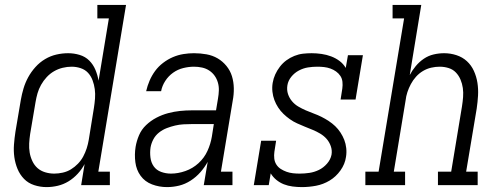

<svg xmlns="http://www.w3.org/2000/svg" viewBox="-20 -755 2040 783"><path d="M170 8Q144 8 119.5 0Q95 -8 78 -25.5Q61 -43 51.5 -66Q42 -89 38.5 -114Q35 -139 37 -165.5Q39 -192 43 -218L65 -348Q69 -371 76 -394.5Q83 -418 95 -440Q107 -462 124.5 -481.5Q142 -501 164 -514Q186 -527 210 -532.5Q234 -538 258 -538Q282 -538 305 -531Q328 -524 344 -508Q360 -492 369 -470.5Q378 -449 382 -426L424 -680H377V-735H494L381 -55H428V0H311L325 -86Q314 -65 297 -46.5Q280 -28 259.5 -15.5Q239 -3 216 2.5Q193 8 170 8Q170 8 170 8Q170 8 170 8ZM201 -47Q218 -47 236 -51Q254 -55 269.5 -64.5Q285 -74 298 -87.5Q311 -101 319.5 -117Q328 -133 333.5 -150Q339 -167 342 -185L363 -315Q366 -334 367.5 -353.5Q369 -373 366.5 -391.5Q364 -410 357.5 -427.5Q351 -445 339 -458Q327 -471 309 -477Q291 -483 272 -483Q254 -483 235.5 -478.5Q217 -474 200.5 -464.5Q184 -455 170.5 -440.5Q157 -426 147.5 -409Q138 -392 133 -374.5Q128 -357 125 -339L103 -209Q100 -189 99 -170Q98 -151 101 -133Q104 -115 112 -98Q120 -81 133 -69.5Q146 -58 164 -52.5Q182 -47 201 -47Z M661 8Q661 8 661 8Q661 8 661 8Q629 8 600 -3Q571 -14 553.5 -38Q536 -62 532 -93.5Q528 -125 533 -156Q537 -180 547 -203.5Q557 -227 576 -245Q595 -263 618 -275Q641 -287 665.5 -293.5Q690 -300 714 -302.5Q738 -305 762 -305H861L869 -353Q872 -370 872.5 -386.5Q873 -403 868.5 -418.5Q864 -434 855 -446.5Q846 -459 833 -467.5Q820 -476 804 -479.5Q788 -483 771 -483Q750 -483 727.5 -477.5Q705 -472 686 -458.5Q667 -445 654 -425Q641 -405 637 -383H576Q581 -405 590 -426Q599 -447 612.5 -465.5Q626 -484 645 -498.5Q664 -513 685 -522Q706 -531 728 -534.5Q750 -538 771 -538Q797 -538 822 -533.5Q847 -529 867.5 -517Q888 -505 903.5 -486Q919 -467 926 -444Q933 -421 933.5 -395.5Q934 -370 929 -344L881 -55H928V0H811L827 -95Q815 -73 797.5 -53Q780 -33 757.5 -18.5Q735 -4 710.5 2Q686 8 661 8ZM677 -47Q706 -47 736 -57.5Q766 -68 789.5 -89.5Q813 -111 826 -139.5Q839 -168 844 -198L852 -249H762Q745 -249 728 -248Q711 -247 694 -243Q677 -239 660 -232.5Q643 -226 628.5 -214.5Q614 -203 605.5 -187Q597 -171 594 -154Q591 -134 593.5 -113Q596 -92 607 -76.5Q618 -61 637 -54Q656 -47 677 -47Z M1211 8Q1192 8 1173 5.5Q1154 3 1137.5 -3.5Q1121 -10 1107 -21.5Q1093 -33 1084 -48L1076 0H1015L1045 -181H1106L1099 -136Q1097 -122 1098.5 -108.5Q1100 -95 1107 -84Q1114 -73 1125 -66Q1136 -59 1148.5 -54.5Q1161 -50 1174.5 -48.5Q1188 -47 1202 -47Q1222 -47 1242 -50Q1262 -53 1280.5 -62Q1299 -71 1313.5 -87.5Q1328 -104 1332 -124Q1335 -142 1329 -159Q1323 -176 1312 -188.5Q1301 -201 1286 -210Q1271 -219 1255 -225.5Q1239 -232 1223 -238.5Q1207 -245 1191.5 -252Q1176 -259 1162 -269Q1148 -279 1136 -290.5Q1124 -302 1114.5 -316.5Q1105 -331 1099 -347Q1093 -363 1091 -381Q1089 -399 1092 -417Q1095 -435 1102.5 -451.5Q1110 -468 1121.5 -483Q1133 -498 1148 -509Q1163 -520 1180.5 -527Q1198 -534 1215.5 -536Q1233 -538 1251 -538Q1271 -538 1291.5 -535Q1312 -532 1330.5 -525Q1349 -518 1364.5 -506.5Q1380 -495 1390 -478L1399 -530H1460L1430 -349H1369L1376 -394Q1378 -408 1376.5 -421.5Q1375 -435 1368 -445.5Q1361 -456 1350.5 -463.5Q1340 -471 1327.5 -475.5Q1315 -480 1301.5 -481.5Q1288 -483 1274 -483Q1255 -483 1236 -480Q1217 -477 1199 -467.5Q1181 -458 1168 -442Q1155 -426 1152 -407Q1149 -388 1154.5 -371.5Q1160 -355 1171 -342Q1182 -329 1196.5 -320.5Q1211 -312 1227 -305Q1243 -298 1259.5 -292Q1276 -286 1291 -278.5Q1306 -271 1320.5 -261.5Q1335 -252 1347 -240.5Q1359 -229 1368.5 -214.5Q1378 -200 1384 -184.5Q1390 -169 1392 -151Q1394 -133 1391 -115Q1387 -86 1368.5 -60Q1350 -34 1324 -18.5Q1298 -3 1269 2.5Q1240 8 1211 8Z M1470 0V-55H1524L1628 -680H1581V-735H1698L1651 -449Q1661 -468 1675.5 -485.5Q1690 -503 1708.5 -515.5Q1727 -528 1748.5 -533Q1770 -538 1791 -538Q1817 -538 1841.5 -530Q1866 -522 1884 -505.5Q1902 -489 1912.5 -466Q1923 -443 1927 -417.5Q1931 -392 1929.5 -365.5Q1928 -339 1924 -312L1881 -55H1928V0H1766V-55H1820L1864 -321Q1867 -340 1868.5 -359Q1870 -378 1867.5 -396Q1865 -414 1858 -430.5Q1851 -447 1839 -459.5Q1827 -472 1809.5 -477.5Q1792 -483 1773 -483Q1756 -483 1738.5 -479Q1721 -475 1705 -465.5Q1689 -456 1676.5 -442Q1664 -428 1655.5 -412Q1647 -396 1641.5 -379.5Q1636 -363 1634 -345L1586 -55H1632V0Z"/></svg>

Font: Iosevka Slab Light Oblique
Style: Regular
Weight: 300
Italic angle: -9°
Monospace: yes
Designer: Belleve Invis
Foundry: Belleve Invis
Version: Version 11.1.1; ttfautohint (v1.8.3)